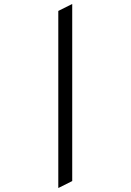

<svg xmlns="http://www.w3.org/2000/svg" viewBox="-20 -742 656 965"><path d="M273 203V-687L343 -722V168Z"/></svg>

Font: Overpass Mono Light Light
Style: Regular
Weight: 300
Monospace: yes
Version: Version 4.000